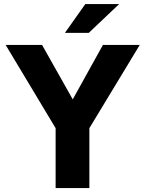

<svg xmlns="http://www.w3.org/2000/svg" viewBox="-20 -950 734 970"><path d="M686 -723 431.5 -302.5V0H261V-302.5L8.5 -723H192.5L347.5 -448L500 -723ZM411 -929.5H582L428.5 -784H308Z"/></svg>

Font: Public Sans Thin ExtraBold
Style: Regular
Weight: 800
Version: Version 1.007